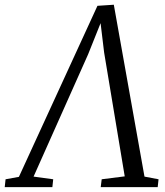

<svg xmlns="http://www.w3.org/2000/svg" viewBox="-62 -772 681 792"><path d="M407.5 -752.5 534 -43.5 592 -32.5 588.5 0H353.5L357.5 -32.5L452.5 -44.5L367.5 -555.5L348.5 -713L366.5 -710.5L301.5 -548L76.5 -43.5L157.5 -32.5L154 0H-42.5L-39 -32.5L16 -42.5L340 -748Z"/></svg>

Font: Merriweather 60pt Light
Style: Italic
Weight: 300
Italic angle: -7.8°
Version: Version 2.101